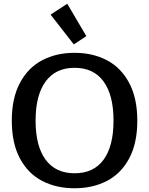

<svg xmlns="http://www.w3.org/2000/svg" viewBox="-20 -991 796 1025"><path d="M250 -913 339 -971 441 -798 374 -754ZM43 -347Q43 -467 86.5 -548.5Q130 -630 205.5 -669.5Q281 -709 378 -709Q475 -709 550.5 -669.5Q626 -630 669.5 -548.5Q713 -467 713 -347Q713 -226 669.5 -145Q626 -64 550.5 -25Q475 14 378 14Q281 14 205.5 -25Q130 -64 86.5 -145Q43 -226 43 -347ZM586 -347Q586 -483 533 -556Q480 -629 378 -629Q277 -629 223.5 -556Q170 -483 170 -347Q170 -211 223.5 -138.5Q277 -66 378 -66Q480 -66 533 -138.5Q586 -211 586 -347Z"/></svg>

Font: Maitree Semibold
Style: Regular
Weight: 600
Designer: CadsonDemak Team
Foundry: CadsonDemak
Version: Version 1.000